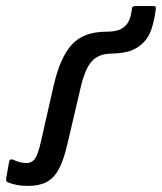

<svg xmlns="http://www.w3.org/2000/svg" viewBox="-47 -598 532 630"><path d="M45 12Q27 12 11.5 9.5Q-4 7 -22 0Q-28 -3 -27 -11L-17 -68Q-16 -73 -12.5 -74.5Q-9 -76 -4 -74Q19 -63 40 -63Q57 -63 67 -76Q77 -89 87 -132L129 -317Q150 -409 188.5 -451.5Q227 -494 302 -494Q334 -494 350.5 -503Q367 -512 375 -528Q380 -538 382.5 -549Q385 -560 386 -570Q386 -578 398 -578H459Q466 -578 464 -566Q459 -530 450.5 -504Q442 -478 427 -462Q411 -444 387 -433.5Q363 -423 316 -422Q275 -421 253 -395.5Q231 -370 217 -308L175 -129Q163 -75 146.5 -44Q130 -13 105.5 -0.5Q81 12 45 12Z"/></svg>

Font: Sofia Sans Semi Condensed Medium
Style: Italic
Weight: 500
Italic angle: -9°
Version: Version 4.100